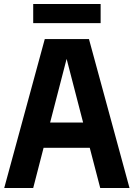

<svg xmlns="http://www.w3.org/2000/svg" viewBox="-20 -934 664 954"><path d="M1 0 202.5 -740H422L623.5 0H478L426 -199.5H196.5L145 0ZM229 -325H393L311 -641.5ZM145 -819V-914H480V-819Z"/></svg>

Font: Encode Sans Condensed Condensed
Style: Bold
Weight: 700
Width: 3
Designer: Multiple Designers
Foundry: Impallari Type
Version: Version 3.000; ttfautohint (v1.8.3) -l 8 -r 50 -G 200 -x 14 